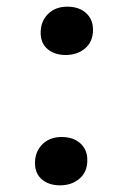

<svg xmlns="http://www.w3.org/2000/svg" viewBox="-20 -539 359 576"><path d="M85 -50Q85 -84 107 -106Q129 -128 165 -128Q200 -128 221 -109Q242 -90 242 -59Q242 -23 218.5 -3Q195 17 160 17Q127 17 106 -0.5Q85 -18 85 -50ZM102 -441Q102 -475 124 -497Q146 -519 182 -519Q217 -519 238 -500Q259 -481 259 -450Q259 -414 235.5 -394Q212 -374 177 -374Q144 -374 123 -391.5Q102 -409 102 -441Z"/></svg>

Font: Literata 12pt
Style: Italic
Weight: 400
Italic angle: -2°
Designer: Latin by Veronika Burian and Jose Scaglione. Greek by Irene Vlachou. Cyrillic by Vera Evstafieva
Foundry: TypeTogether
Version: Version 3.002